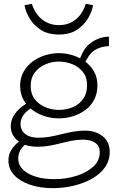

<svg xmlns="http://www.w3.org/2000/svg" viewBox="-20 -760 621 1001"><path d="M255 221Q189 221 136.5 203Q84 185 54 153Q24 121 24 77Q24 46 39 22Q54 -2 75 -18Q96 -34 114 -42L145 -27Q117 -16 96 8.5Q75 33 75 68Q75 99 98.5 123Q122 147 164.5 160.5Q207 174 263 174Q324 174 378 157Q432 140 466 109Q500 78 500 34Q500 0 475.5 -16Q451 -32 412 -32Q384 -32 355.5 -26.5Q327 -21 298 -13.5Q269 -6 239.5 -0.5Q210 5 177 5Q128 5 97 -10.5Q66 -26 51 -50Q36 -74 36 -100Q36 -131 51 -156Q66 -181 89.5 -200Q113 -219 139 -231L172 -214Q149 -202 129 -187Q109 -172 98 -154Q87 -136 87 -113Q87 -94 97 -77.5Q107 -61 128 -51.5Q149 -42 183 -42Q212 -42 242 -47.5Q272 -53 301.5 -60.5Q331 -68 361.5 -73.5Q392 -79 424 -79Q461 -79 490 -65.5Q519 -52 535.5 -28Q552 -4 552 32Q552 77 527.5 112Q503 147 460.5 171Q418 195 365 208Q312 221 255 221ZM286 -143Q249 -143 213.5 -154Q178 -165 149 -186.5Q120 -208 102.5 -239.5Q85 -271 85 -312Q85 -354 103 -386Q121 -418 150.5 -439.5Q180 -461 215.5 -472Q251 -483 286 -483Q323 -483 358.5 -472Q394 -461 423 -440Q452 -419 470 -387.5Q488 -356 488 -315Q488 -274 471.5 -241.5Q455 -209 426.5 -187.5Q398 -166 362 -154.5Q326 -143 286 -143ZM286 -187Q328 -187 361.5 -202Q395 -217 414.5 -245.5Q434 -274 434 -315Q434 -357 412.5 -384.5Q391 -412 357 -425.5Q323 -439 286 -439Q251 -439 217 -424.5Q183 -410 161.5 -382Q140 -354 140 -312Q140 -270 161.5 -242.5Q183 -215 216.5 -201Q250 -187 286 -187ZM416 -418 393 -442Q402 -471 415.5 -494Q429 -517 449 -533Q469 -549 493.5 -558.5Q518 -568 548 -569V-520Q499 -517 469 -495Q439 -473 416 -418ZM287 -580Q230 -580 192.5 -604.5Q155 -629 134 -664.5Q113 -700 108 -733L146 -740Q155 -711 173.5 -685.5Q192 -660 221 -644.5Q250 -629 287 -629Q325 -629 353.5 -644.5Q382 -660 400.5 -685.5Q419 -711 427 -740L465 -733Q460 -700 439 -664.5Q418 -629 381 -604.5Q344 -580 287 -580Z"/></svg>

Font: BioRhyme Light
Style: Regular
Weight: 300
Designer: Aoife Mooney
Foundry: Aoife Mooney Type
Version: Version 1.600;gftools[0.9.33]